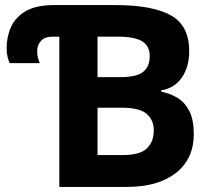

<svg xmlns="http://www.w3.org/2000/svg" viewBox="-20 -734 834 754"><path d="M213 0V-590H187Q156 -590 141 -573.5Q126 -557 126 -534Q126 -517 129.5 -505.5Q133 -494 136 -486H18Q14 -494 10 -509.5Q6 -525 6 -544Q6 -590 23.5 -628.5Q41 -667 81.5 -690.5Q122 -714 191 -714H435Q578 -714 650.5 -674Q723 -634 723 -533Q723 -472 694.5 -430Q666 -388 613 -379V-374Q649 -367 678 -349Q707 -331 724 -297Q741 -263 741 -207Q741 -110 671 -55Q601 0 479 0ZM363 -431H451Q517 -431 542.5 -452Q568 -473 568 -513Q568 -554 538 -572Q508 -590 443 -590H363ZM363 -125H462Q530 -125 557 -151.5Q584 -178 584 -222Q584 -262 556.5 -286.5Q529 -311 457 -311H363Z"/></svg>

Font: Noto IKEA Arabic
Style: Bold
Weight: 700
Designer: Monotype Design Team
Foundry: Monotype Imaging Inc.
Version: Version 1.200